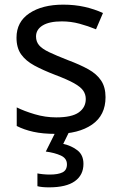

<svg xmlns="http://www.w3.org/2000/svg" viewBox="-20 -566 519 826"><path d="M434 -148Q434 -70 376 -30Q318 10 220 10Q164 10 123.5 1Q83 -8 52 -24V-104Q84 -88 129.5 -74.5Q175 -61 222 -61Q289 -61 319 -82.5Q349 -104 349 -140Q349 -160 338 -176Q327 -192 298.5 -208Q270 -224 217 -244Q165 -264 128 -284Q91 -304 71 -332Q51 -360 51 -404Q51 -472 106.5 -509Q162 -546 252 -546Q301 -546 343.5 -536.5Q386 -527 423 -510L393 -440Q359 -454 322 -464Q285 -474 246 -474Q192 -474 163.5 -456.5Q135 -439 135 -409Q135 -387 148 -371.5Q161 -356 191.5 -341.5Q222 -327 273 -307Q324 -288 360 -268Q396 -248 415 -219.5Q434 -191 434 -148ZM339 139Q339 187 302 213.5Q265 240 191 240Q159 240 141 235V180Q150 182 165 183.5Q180 185 194 185Q230 185 249 175.5Q268 166 268 141Q268 115 241.5 103Q215 91 177 86L220 0H278L252 53Q288 61 313.5 81Q339 101 339 139Z"/></svg>

Font: Noto Sans Multani
Style: Regular
Weight: 400
Designer: Monotype Design Team
Foundry: Monotype Imaging Inc.
Version: Version 2.002; ttfautohint (v1.8.4.7-5d5b)